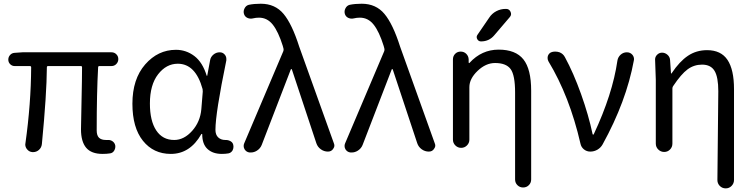

<svg xmlns="http://www.w3.org/2000/svg" viewBox="-20 -829 4118 1050"><path d="M541 12.7Q479.5 12.7 451.2 -21Q422.9 -54.7 422.9 -122.1Q422.9 -148.4 425.8 -273.4Q428.7 -398.4 428.7 -460.9Q428.7 -467.8 421.9 -467.8H243.2Q236.3 -467.8 236.3 -460.9Q235.4 -313.5 209 -41Q207 -21.5 192.4 -8.8Q178.7 2.9 161.1 2.9Q159.2 2.9 158.2 2.9Q139.6 2 127.9 -12.7Q118.2 -24.4 118.2 -39.1Q118.2 -42 119.1 -45.9Q149.4 -261.7 150.4 -460.9Q150.4 -467.8 142.6 -467.8H59.6Q45.9 -467.8 35.6 -478Q25.4 -488.3 25.4 -502.9Q25.4 -517.6 35.2 -528.3Q44.9 -539.1 59.6 -540L102.5 -543H589.8Q605.5 -543 616.2 -532.2Q627 -521.5 627 -505.9Q627 -490.2 616.2 -479Q605.5 -467.8 589.8 -467.8H524.4Q516.6 -467.8 516.6 -460.9Q508.8 -319.3 508.8 -116.2Q508.8 -87.9 521.5 -75.7Q534.2 -63.5 559.6 -63.5Q564.5 -63.5 569.3 -63.5Q584 -64.5 595.7 -56.2Q607.4 -47.9 610.4 -33.2Q612.3 -18.6 604.5 -5.4Q596.7 7.8 582 9.8Q563.5 12.7 541 12.7Z M914.1 12.7Q819.3 12.7 761.7 -59.1Q704.1 -130.9 704.1 -261.7Q704.1 -396.5 773.9 -476.6Q843.8 -556.6 942.4 -556.6Q998 -556.6 1043 -522.5Q1087.9 -488.3 1110.4 -415Q1110.4 -414.1 1111.8 -414.1Q1113.3 -414.1 1113.3 -415L1128.9 -499Q1131.8 -517.6 1147 -530.3Q1162.1 -543 1181.6 -543Q1199.2 -543 1210 -529.3Q1217.8 -519.5 1217.8 -506.8Q1217.8 -502.9 1217.8 -499Q1158.2 -210 1158.2 -119.1Q1158.2 -91.8 1173.3 -77.6Q1188.5 -63.5 1211.9 -63.5Q1213.9 -63.5 1214.8 -63.5Q1229.5 -63.5 1241.7 -56.2Q1253.9 -48.8 1255.9 -35.2Q1256.8 -31.2 1256.8 -26.4Q1256.8 -16.6 1252 -6.8Q1244.1 6.8 1229.5 9.8Q1212.9 12.7 1193.4 12.7Q1143.6 12.7 1114.7 -14.2Q1085.9 -41 1085.9 -94.7Q1085.9 -96.7 1084 -96.7Q1082 -96.7 1081.1 -95.7Q1019.5 12.7 914.1 12.7ZM932.6 -63.5Q986.3 -63.5 1030.8 -113.3Q1075.2 -163.1 1081.1 -232.4L1088.9 -328.1Q1088.9 -335 1087.9 -341.8Q1049.8 -480.5 952.1 -480.5Q889.6 -480.5 844.7 -422.9Q799.8 -365.2 799.8 -262.7Q799.8 -168 834.5 -115.7Q869.1 -63.5 932.6 -63.5Z M1411.1 -36.1Q1403.3 -16.6 1384.8 -4.9Q1369.1 4.9 1351.6 4.9Q1347.7 4.9 1344.7 4.9Q1327.1 2.9 1317.4 -12.7Q1312.5 -21.5 1312.5 -30.3Q1312.5 -38.1 1315.4 -44.9L1529.3 -548.8Q1532.2 -555.7 1530.3 -563.5L1526.4 -578.1Q1502 -656.2 1471.7 -694.3Q1441.4 -732.4 1396.5 -732.4Q1378.9 -732.4 1363.3 -728.5Q1347.7 -724.6 1333.5 -731Q1319.3 -737.3 1314.5 -752Q1312.5 -758.8 1312.5 -764.6Q1312.5 -774.4 1317.4 -783.2Q1325.2 -798.8 1340.8 -802.7Q1369.1 -808.6 1406.2 -808.6Q1484.4 -808.6 1530.8 -752.9Q1577.1 -697.3 1616.2 -574.2L1805.7 -45.9Q1808.6 -39.1 1808.6 -33.2Q1808.6 -23.4 1801.8 -14.6Q1792 0 1773.4 0Q1752 0 1734.4 -12.7Q1716.8 -25.4 1710 -45.9L1576.2 -449.2Q1575.2 -451.2 1573.2 -451.2Q1571.3 -451.2 1570.3 -449.2Z M1962.9 -36.1Q1955.1 -16.6 1936.5 -4.9Q1920.9 4.9 1903.3 4.9Q1899.4 4.9 1896.5 4.9Q1878.9 2.9 1869.1 -12.7Q1864.3 -21.5 1864.3 -30.3Q1864.3 -38.1 1867.2 -44.9L2081.1 -548.8Q2084 -555.7 2082 -563.5L2078.1 -578.1Q2053.7 -656.2 2023.4 -694.3Q1993.2 -732.4 1948.2 -732.4Q1930.7 -732.4 1915 -728.5Q1899.4 -724.6 1885.3 -731Q1871.1 -737.3 1866.2 -752Q1864.3 -758.8 1864.3 -764.6Q1864.3 -774.4 1869.1 -783.2Q1877 -798.8 1892.6 -802.7Q1920.9 -808.6 1958 -808.6Q2036.1 -808.6 2082.5 -752.9Q2128.9 -697.3 2168 -574.2L2357.4 -45.9Q2360.4 -39.1 2360.4 -33.2Q2360.4 -23.4 2353.5 -14.6Q2343.8 0 2325.2 0Q2303.7 0 2286.1 -12.7Q2268.6 -25.4 2261.7 -45.9L2127.9 -449.2Q2127 -451.2 2125 -451.2Q2123 -451.2 2122.1 -449.2Z M2655.3 -732.4Q2669.9 -754.9 2693.8 -767.6Q2717.8 -780.3 2745.1 -780.3H2748Q2764.6 -780.3 2772 -764.6Q2779.3 -749 2768.6 -736.3L2683.6 -636.7Q2655.3 -602.5 2610.4 -602.5Q2596.7 -602.5 2589.8 -615.2Q2583 -627.9 2591.8 -639.6ZM2707 -557.6Q2799.8 -557.6 2842.3 -504.4Q2884.8 -451.2 2884.8 -333V152.3Q2884.8 170.9 2872.1 183.6Q2859.4 196.3 2840.8 196.3Q2822.3 196.3 2809.6 183.6Q2796.9 170.9 2796.9 152.3V-323.2Q2796.9 -418 2772.5 -451.2Q2748 -484.4 2687.5 -484.4Q2636.7 -484.4 2591.8 -441.4Q2546.9 -398.4 2546.9 -352.5V-65.4Q2546.9 -46.9 2533.7 -33.7Q2520.5 -20.5 2502 -20.5Q2483.4 -20.5 2470.2 -33.7Q2457 -46.9 2457 -65.4V-503.9Q2457 -522.5 2469.2 -534.7Q2481.4 -546.9 2499 -546.9Q2517.6 -546.9 2529.8 -534.7Q2542 -522.5 2543 -504.9V-486.3Q2543 -485.4 2544.9 -484.4Q2546.9 -483.4 2547.9 -485.4Q2614.3 -557.6 2707 -557.6Z M3275.4 -39.1Q3265.6 -21.5 3247.6 -10.7Q3229.5 0 3208 0Q3188.5 0 3173.3 -12.2Q3158.2 -24.4 3154.3 -43.9Q3094.7 -302.7 2979.5 -493.2Q2974.6 -502 2974.6 -511.7Q2974.6 -517.6 2976.6 -524.4Q2983.4 -541 3000 -544.9Q3007.8 -546.9 3016.6 -546.9Q3028.3 -546.9 3040 -543Q3059.6 -535.2 3069.3 -516.6Q3116.2 -430.7 3157.7 -314.5Q3199.2 -198.2 3220.7 -95.7Q3221.7 -92.8 3224.1 -92.8Q3226.6 -92.8 3227.5 -95.7Q3330.1 -314.5 3356.4 -497.1Q3359.4 -516.6 3374 -529.8Q3388.7 -543 3408.2 -543Q3426.8 -543 3438.5 -529.3Q3447.3 -518.6 3447.3 -504.9Q3447.3 -502 3446.3 -498Q3405.3 -274.4 3275.4 -39.1Z M3994.1 155.3Q3994.1 173.8 3981 187.5Q3967.8 201.2 3948.7 201.2Q3929.7 201.2 3916 187.5Q3903.3 173.8 3903.3 156.2L3908.2 -330.1Q3908.2 -407.2 3887.7 -441.4Q3867.2 -475.6 3819.3 -475.6Q3775.4 -475.6 3740.2 -449.7Q3705.1 -423.8 3662.1 -359.4Q3657.2 -353.5 3657.2 -345.7V-43.9Q3657.2 -24.4 3644 -11.2Q3630.9 2 3612.3 2Q3593.8 2 3580.1 -11.2Q3566.4 -24.4 3566.4 -43.9V-392.6L3562.5 -503.9Q3562.5 -517.6 3572.3 -528.3Q3584 -541 3600.6 -541Q3617.2 -541 3630.4 -529.3Q3643.6 -517.6 3644.5 -500L3649.4 -428.7Q3649.4 -426.8 3650.9 -426.8Q3652.3 -426.8 3653.3 -428.7Q3696.3 -493.2 3742.2 -523.9Q3788.1 -554.7 3846.7 -554.7Q3922.9 -554.7 3958.5 -501.5Q3994.1 -448.2 3994.1 -341.8Z"/></svg>

Font: Gen Jyuu Gothic Regular
Style: Regular
Weight: 400
Designer: [Source Han Sans]
Ryoko NISHIZUKA  (kana & ideographs); Paul D. Hunt (Latin, Greek & Cyrillic); Wenlong ZHANG  (bopomofo
Version: Version 1.002.20150607